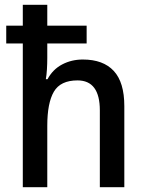

<svg xmlns="http://www.w3.org/2000/svg" viewBox="-20 -780 611 800"><path d="M177 -760V-673H341V-599H177V-539Q177 -514 175.5 -490.5Q174 -467 171 -450H178Q200 -491 239 -511.5Q278 -532 325 -532Q410 -532 454 -484.5Q498 -437 498 -338V0H396V-320Q396 -445 303 -445Q232 -445 204.5 -398Q177 -351 177 -256V0H75V-599H6V-673H75V-760Z"/></svg>

Font: Noto Sans Tamil SemiCondensed Medium
Style: Regular
Weight: 500
Width: 4
Designer: Jelle Bosma - Monotype Design Team
Foundry: Monotype Imaging Inc.
Version: Version 2.004; ttfautohint (v1.8.4.7-5d5b)